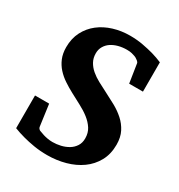

<svg xmlns="http://www.w3.org/2000/svg" viewBox="-167 -801 870 931"><g transform="rotate(30 268.0 -335.5)"><path d="M499 -195.8Q499 -143.1 477.1 -103.3Q455.1 -63.5 418.2 -37.1Q381.3 -10.7 333 2.7Q284.7 16.1 231.9 16.1Q192.4 16.1 157.5 10.3Q122.6 4.4 95.7 -2.9Q64.5 -11.2 37.1 -22V-205.1H116.2L132.8 -84Q133.8 -78.1 138.7 -73.5Q143.6 -68.8 146 -68.8Q157.7 -64 170.4 -60.1Q181.6 -56.6 195.3 -54.2Q209 -51.8 223.1 -51.8Q245.1 -51.8 268.1 -57.1Q291 -62.5 309.8 -73.7Q328.6 -85 340.3 -103Q352.1 -121.1 352.1 -146Q352.1 -177.2 337.4 -200Q322.8 -222.7 299.3 -241Q275.9 -259.3 246.3 -274.7Q216.8 -290 187 -306.2Q160.6 -320.3 136 -336.7Q111.3 -353 92.3 -374Q73.2 -395 62 -421.9Q50.8 -448.7 50.8 -483.9Q50.8 -532.7 70.3 -570.6Q89.8 -608.4 123 -634.3Q156.2 -660.2 200 -673.6Q243.7 -687 292 -687Q330.1 -687 364.3 -680.7Q398.4 -674.3 424.8 -667Q455.1 -658.2 481 -647V-482.9H403.8L387.2 -589.8Q386.7 -591.8 384.5 -594.2Q382.3 -596.7 379.9 -599.1Q377 -601.6 373 -604Q367.7 -608.4 358.9 -611.8Q351.6 -614.7 340.3 -617.4Q329.1 -620.1 313 -620.1Q288.1 -620.1 265.9 -614.3Q243.7 -608.4 226.8 -597.2Q210 -585.9 200 -568.8Q189.9 -551.8 189.9 -529.8Q189.9 -503.4 201.2 -483.2Q212.4 -462.9 231.2 -446.8Q250 -430.7 274.4 -417.5Q298.8 -404.3 325.2 -391.1Q356.4 -375.5 387.5 -358.4Q418.5 -341.3 443.4 -319.1Q468.3 -296.9 483.6 -267.1Q499 -237.3 499 -195.8Z"/></g></svg>

Font: Charis SIL Cyr
Style: Bold
Weight: 700
Foundry: SIL International
Version: Version 5.000